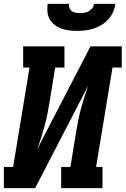

<svg xmlns="http://www.w3.org/2000/svg" viewBox="-21 -975 651 995"><path d="M-1 0V-110H47L132 -625H99V-735H313V-625H265L235 -441Q230 -411 224 -381Q218 -351 210 -321.5Q202 -292 192.5 -262.5Q183 -233 173 -204L448 -735H610V-625H562L477 -110H510V0H296V-110H344L374 -294Q379 -324 385 -354Q391 -384 399 -413.5Q407 -443 416.5 -472.5Q426 -502 436 -531L161 0ZM379 -815Q358 -815 337 -817.5Q316 -820 297 -827Q278 -834 262.5 -846Q247 -858 237 -875Q227 -892 225 -913Q223 -934 226 -955H337Q335 -944 339 -933.5Q343 -923 351.5 -917Q360 -911 371.5 -909Q383 -907 394 -907Q405 -907 417 -909Q429 -911 439.5 -917Q450 -923 457.5 -933Q465 -943 466 -955H577Q574 -933 565 -912.5Q556 -892 540.5 -875Q525 -858 505.5 -846Q486 -834 464.5 -827Q443 -820 421.5 -817.5Q400 -815 379 -815Z"/></svg>

Font: Iosevka Slab XBdExObl
Style: Regular
Weight: 800
Width: 7
Italic angle: -9°
Monospace: yes
Designer: Belleve Invis
Foundry: Belleve Invis
Version: Version 11.1.0; ttfautohint (v1.8.3)